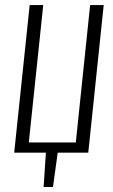

<svg xmlns="http://www.w3.org/2000/svg" viewBox="-20 -598 443 752"><path d="M150.9 134.3 159.7 0H35.6L96.2 -578.1H149.4L92.8 -40H276.9L333 -578.1H386.2L325.7 0H206.1L187.5 134.3Z"/></svg>

Font: Oswald
Style: Extra-Light
Weight: 200
Designer: Vernon Adams
Foundry: Vernon Adams
Version: 3.0; ttfautohint (v0.94.23-7a4d-dirty) -l 8 -r 50 -G 200 -x 